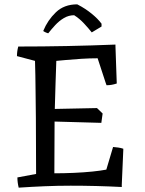

<svg xmlns="http://www.w3.org/2000/svg" viewBox="-20 -854 665 883"><path d="M66 9Q60 -15 60 -38L146 -54Q146 -120 145.5 -183.5Q145 -247 145 -310Q144 -375 143.5 -441Q143 -507 141 -574L58 -596Q58 -618 64 -640Q288 -640 511 -649V-641L517 -470Q505 -466 493.5 -464Q482 -462 470 -462L466 -473L429 -586Q393 -586 353.5 -583.5Q314 -581 282.5 -578Q251 -575 239 -574Q237 -529 235.5 -472Q234 -415 232 -353L426 -357L452 -332L446 -289L231 -295L230 -57Q274 -57 319.5 -59Q365 -61 404.5 -65Q444 -69 469 -74L500 -178Q512 -177 523.5 -175.5Q535 -174 547 -170V-164L540 -4V6Q423 0 305 0Q245 0 185.5 2.5Q126 5 66 9ZM335 -834 339 -832Q372 -815 401 -791.5Q430 -768 447 -745V-732L402 -705Q387 -724 366 -746.5Q345 -769 321 -784Q296 -784 274 -771Q252 -758 234 -738.5Q216 -719 202 -701Q199 -701 189 -705.5Q179 -710 179 -712Q199 -761 237 -797.5Q275 -834 335 -834Z"/></svg>

Font: Labrada
Style: Regular
Weight: 400
Designer: Mercedes Jáuregui
Foundry: Omnibus-Type Team
Version: Version 1.000; ttfautohint (v1.8.4.7-5d5b)